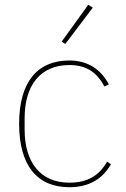

<svg xmlns="http://www.w3.org/2000/svg" viewBox="-20 -771 527 803"><path d="M270 12C137 12 60 -77 60 -253C60 -429 137 -518 270 -518C350 -518 404 -478 435 -418L417 -409C385 -468 342 -499 270 -499C149 -499 83 -414 83 -277V-229C83 -92 149 -7 270 -7C349 -7 396 -39 428 -95L444 -84C411 -27 358 12 270 12ZM253 -587 238 -597 349 -751 368 -739Z"/></svg>

Font: Plexus Sans Thin
Style: Regular
Weight: 250
Version: Version 2.001;PS 002.001;hotconv 1.0.70;makeotf.lib2.5.58329